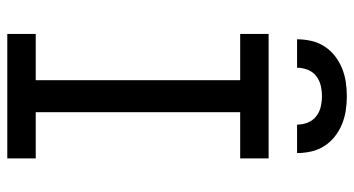

<svg xmlns="http://www.w3.org/2000/svg" viewBox="-248 -748 995 540"><g transform="rotate(90 250.0 -477.5)"><path d="M75 0V-80H205V-655H75V-735H425V-655H295V-80H425V0ZM90 -815Q90 -835 94.5 -855Q99 -875 110 -892Q121 -909 137 -921.5Q153 -934 171.5 -941.5Q190 -949 210 -952Q230 -955 250 -955Q270 -955 290 -952Q310 -949 328.5 -941.5Q347 -934 363 -921.5Q379 -909 390 -892Q401 -875 405.5 -855Q410 -835 410 -815H330Q330 -830 324.5 -844.5Q319 -859 307 -868.5Q295 -878 280 -881.5Q265 -885 250 -885Q235 -885 220 -881.5Q205 -878 193 -868.5Q181 -859 175.5 -844.5Q170 -830 170 -815Z"/></g></svg>

Font: Iosevka SS04 Medium
Style: Regular
Weight: 500
Monospace: yes
Designer: Belleve Invis
Foundry: Belleve Invis
Version: Version 19.0.0; ttfautohint (v1.8.4)